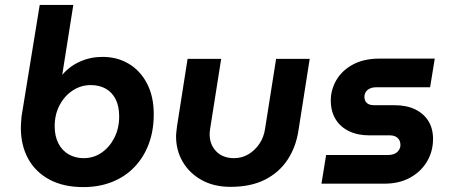

<svg xmlns="http://www.w3.org/2000/svg" viewBox="-20 -750 1843 783"><path d="M320 13Q239 13 182 -17.5Q125 -48 95 -102.5Q65 -157 65 -229Q65 -240 66 -252Q67 -264 68 -276L142 -730H279L234 -446H235Q264 -480 306.5 -499Q349 -518 398 -518Q458 -518 505 -490Q552 -462 579.5 -409.5Q607 -357 607 -284Q607 -217 586.5 -162.5Q566 -108 528 -68.5Q490 -29 437 -8Q384 13 320 13ZM321 -105Q362 -105 394.5 -127.5Q427 -150 446.5 -188.5Q466 -227 466 -275Q466 -317 451.5 -345.5Q437 -374 411 -388.5Q385 -403 350 -403Q310 -403 276.5 -381Q243 -359 223 -321Q203 -283 203 -235Q203 -194 218.5 -164.5Q234 -135 261 -120Q288 -105 321 -105Z M1243 -510 1197 -217Q1187 -151 1153 -99Q1119 -47 1061 -17.5Q1003 12 920 12Q852 12 802 -16Q752 -44 725 -90.5Q698 -137 698 -194Q698 -203 699.5 -214.5Q701 -226 702 -236L745 -510H882L837 -225Q836 -219 835.5 -213.5Q835 -208 835 -203Q835 -160 862 -132.5Q889 -105 935 -105Q966 -105 992.5 -120.5Q1019 -136 1037.5 -163Q1056 -190 1061 -225L1106 -510Z M1291 -1 1310 -118H1563Q1578 -118 1589 -123Q1600 -128 1606.5 -137.5Q1613 -147 1613 -159Q1613 -177 1601.5 -187.5Q1590 -198 1570 -198H1486Q1439 -198 1403.5 -215Q1368 -232 1348.5 -264Q1329 -296 1329 -340Q1329 -384 1351.5 -423Q1374 -462 1418.5 -486.5Q1463 -511 1528 -511H1753L1734 -394H1513Q1499 -394 1488.5 -389Q1478 -384 1472.5 -376Q1467 -368 1466 -357Q1466 -339 1476 -330Q1486 -321 1505 -321H1588Q1638 -321 1673 -304Q1708 -287 1727 -256.5Q1746 -226 1746 -183Q1746 -133 1721.5 -91.5Q1697 -50 1652.5 -25.5Q1608 -1 1548 -1Z"/></svg>

Font: MuseoModerno SemiBold
Style: Italic
Weight: 600
Italic angle: -9°
Designer: Pablo Cosgaya, Héctor Gatti, Marcela Romero, and the Authors of The MuseoModerno Project.
Foundry: Omnibus-Type Team
Version: Version 1.003